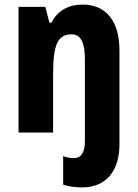

<svg xmlns="http://www.w3.org/2000/svg" viewBox="-20 -579 601 839"><path d="M338 240C455 240 502 154 502 53V-358C502 -489 442 -559 341 -559C281 -559 232 -534 205 -480H196L178 -549H61V0H212V-256C212 -389 235 -429 293 -429C334 -429 351 -392 351 -319V37C351 90 333 112 303 112C287 112 272 109 256 103V228C280 236 311 240 338 240Z"/></svg>

Font: Noto Sans Sinhala UI Condensed ExtraBold
Style: Regular
Weight: 800
Width: 3
Designer: Jelle Bosma - Monotype Design Team
Foundry: Monotype Imaging Inc.
Version: Version 2.006